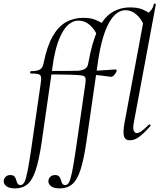

<svg xmlns="http://www.w3.org/2000/svg" viewBox="-124 -767 885 1062"><path d="M-39.8 275Q-75.2 275 -90.4 261.6Q-105.6 248.2 -103.2 231.6Q-101.8 218.8 -91.9 210Q-82 201.2 -66.8 201.2Q-50.8 201.2 -43.9 209.5Q-37 217.8 -34.2 228.9Q-31.4 240 -26.7 248.3Q-22 256.6 -9.8 256.6Q1.8 256.6 10.4 241.5Q19 226.4 28.1 181.4Q37.2 136.4 50.2 47L101.2 -306Q105.2 -331 102.7 -342.4Q100.2 -353.8 87.1 -357.2Q74 -360.6 45.8 -360.6Q41.8 -360.6 42.7 -367Q43.6 -373.4 46.6 -373.4Q82.6 -373.4 97.8 -383.2Q113 -393 117.2 -418Q136.2 -512 167.7 -566.6Q199.2 -621.2 241.5 -644.8Q283.8 -668.4 336.6 -668.4Q377.6 -668.4 405.2 -656.9Q432.8 -645.4 450.6 -632.8L413.4 -570.2Q401 -603.4 373.2 -628.2Q345.4 -653 311 -653Q262.4 -653 227.2 -598.3Q192 -543.6 172.6 -439L106.2 21Q92.2 116.2 74.1 172.1Q56 228 28.7 251.5Q1.4 275 -39.8 275ZM348.4 -306Q351.4 -327.4 348.4 -336.3Q345.4 -345.2 334.9 -348.1Q324.4 -351 302.8 -352.2Q285.2 -353.4 259.8 -353.9Q234.4 -354.4 202.2 -354.9Q170 -355.4 132.8 -355.4L133.2 -374.6Q190.8 -374.6 234.7 -374.6Q278.6 -374.6 306.8 -375.6Q333 -377.6 347.3 -387Q361.6 -396.4 365.2 -418L379.2 -367ZM207.4 275Q172 275 156.8 261.6Q141.6 248.2 144 231.6Q145.4 218.8 155.3 210Q165.2 201.2 180.4 201.2Q196.4 201.2 203.3 209.5Q210.2 217.8 213 228.9Q215.8 240 220.5 248.3Q225.2 256.6 237.4 256.6Q249 256.6 257.6 241.5Q266.2 226.4 275.3 181.4Q284.4 136.4 297.4 47L348.4 -306Q352.4 -331 349.9 -342.4Q347.4 -353.8 334.3 -357.2Q321.2 -360.6 293 -360.6Q289 -360.6 289.9 -367Q290.8 -373.4 293.8 -373.4Q329.8 -373.4 345.1 -383.2Q360.4 -393 364.4 -418Q385.4 -535.6 417.5 -602.5Q449.6 -669.4 494.4 -697.7Q539.2 -726 595.8 -726Q638.6 -726 664.4 -714.9Q690.2 -703.8 705.8 -691.4L671.2 -627.8Q660.2 -659.2 632.6 -684.9Q605 -710.6 570.6 -710.6Q517.8 -710.6 479.2 -641.3Q440.6 -572 419.8 -439L353.4 21Q339.4 116.2 321.3 172.1Q303.2 228 275.9 251.5Q248.6 275 207.4 275ZM486.8 -342.2Q465.2 -345.4 438.1 -349Q411 -352.6 378.4 -352.6L380.4 -375.6Q413 -375.6 451.7 -378.7Q490.4 -381.8 513.8 -382.8Q518.8 -382.8 520.3 -380.4Q521.8 -378 520.8 -374Q519.6 -366 508.7 -353.2Q497.8 -340.4 486.8 -342.2ZM594.4 9Q568.6 9 561.9 -13.2Q555.2 -35.4 565 -89L677 -690Q687 -690 696.8 -696.1Q706.6 -702.2 714.8 -714.7Q723 -727.2 726.8 -744.2Q728 -748.2 733.5 -746.7Q739 -745.2 738 -743.2L616.2 -89Q610.4 -58.6 615.7 -44.7Q621 -30.8 633.2 -30.8Q644.2 -30.8 661.2 -43.6Q678.2 -56.4 699 -77Q702.8 -81 706.9 -77Q711 -73 707 -69Q674.4 -32 647.8 -11.5Q621.2 9 594.4 9Z"/></svg>

Font: Cormorant Garamond Light
Style: Italic
Weight: 300
Italic angle: -10°
Designer: Christian Thalmann (Catharsis Fonts)
Foundry: Catharsis Fonts
Version: Version 4.001